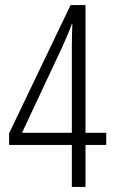

<svg xmlns="http://www.w3.org/2000/svg" viewBox="-20 -739 452 759"><path d="M400 -166V-214H318V-719H259L16 -212V-166H264V0H318V-166ZM264 -558V-214H67L225 -551C238 -580 252 -611 264 -644H266C265 -619 264 -586 264 -558Z"/></svg>

Font: Noto Sans Armenian ExtraCondensed Light
Style: Regular
Weight: 300
Width: 2
Designer: Monotype Design Team
Foundry: Monotype Imaging Inc.
Version: Version 2.008